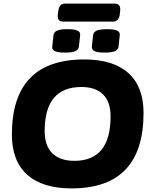

<svg xmlns="http://www.w3.org/2000/svg" viewBox="-20 -1038 844 1066"><path d="M377 8Q216 8 131 -68Q46 -144 46 -291Q46 -708 448 -708Q608 -708 692.5 -632.5Q777 -557 777 -411Q777 8 377 8ZM393 -145Q594 -145 594 -392Q594 -472 552.5 -513.5Q511 -555 432 -555Q228 -555 228 -310Q228 -229 270.5 -187Q313 -145 393 -145ZM561 -746Q521 -746 505 -754Q489 -762 490 -779L497 -843Q499 -860 517 -868Q535 -876 574 -876Q614 -876 630.5 -868Q647 -860 645 -843L638 -779Q636 -762 618 -754Q600 -746 561 -746ZM341 -746Q302 -746 285 -754Q268 -762 270 -779L277 -843Q279 -860 297 -868Q315 -876 354 -876Q394 -876 410.5 -868Q427 -860 425 -843L418 -779Q416 -762 398 -754Q380 -746 341 -746ZM332 -918Q296 -918 301 -958L304 -978Q308 -1018 342 -1018H616Q652 -1018 647 -978L645 -958Q640 -918 606 -918Z"/></svg>

Font: Asap Semi Expanded Semi Expanded ExtraBold
Style: Italic
Weight: 800
Width: 6
Italic angle: -6°
Designer: Pablo Cosgaya
Foundry: Omnibus-Type
Version: Version 3.001; ttfautohint (v1.8.4.7-5d5b)